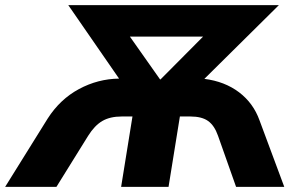

<svg xmlns="http://www.w3.org/2000/svg" viewBox="-64 -725 1157 745"><path d="M-44 0 121 -265Q169 -340 242.5 -379.5Q316 -419 398 -420L201 -705H1018L729 -419Q808 -409 863.5 -367Q919 -325 943 -258L1039 0H852L782 -198Q768 -238 743.5 -255.5Q719 -273 675 -273H634L590 0H406L450 -273H408Q363 -273 333 -255.5Q303 -238 278 -198L155 0ZM557 -417H559L724 -583H440Z"/></svg>

Font: Nunito Sans Black
Style: Italic
Weight: 900
Italic angle: -9°
Designer: Vernon Adams
Foundry: Vernon Adams
Version: Version 3.006; ttfautohint (v1.8.3)